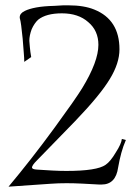

<svg xmlns="http://www.w3.org/2000/svg" viewBox="-20 -692 526 720"><path d="M12 8Q53 -41 96.5 -96.5Q140 -152 186 -215Q224 -267 249.5 -303.5Q275 -340 288 -361Q349 -461 349 -524Q349 -577 311 -609Q274 -642 212 -642Q153 -642 123 -618Q109 -605 99 -583Q90 -559 90 -539Q92 -512 94 -497Q96 -482 97 -478L71 -460Q71 -474 69 -496Q67 -518 65 -547Q59 -608 55 -621Q54 -623 54 -627Q54 -642 73 -651Q89 -659 116 -664Q143 -669 183 -670L217 -672H237Q295 -672 334 -656Q428 -618 428 -507Q428 -455 392 -396Q374 -366 341.5 -326.5Q309 -287 262 -238L118 -90Q100 -72 100 -64Q100 -57 119 -56Q148 -54 176 -52.5Q204 -51 229 -51Q344 -51 376 -74Q394 -86 414 -120Q425 -137 430.5 -149.5Q436 -162 437 -171L452 -167Q442 -144 435 -118.5Q428 -93 423 -64Q414 0 361 0H352Q318 -2 287 -3.5Q256 -5 230 -5Q214 -5 199 -4.5Q184 -4 171 -3Z"/></svg>

Font: Gideon Roman
Style: Regular
Weight: 400
Designer: Robert E. Leuschke
Foundry: Robert E. Leuschke
Version: Version 2.010